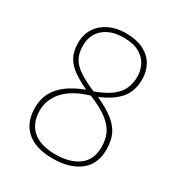

<svg xmlns="http://www.w3.org/2000/svg" viewBox="-173 -842 906 970"><g transform="rotate(30 279.5 -357.0)"><path d="M276 10Q207 10 161.5 -11.5Q116 -33 93 -73Q70 -113 70 -169Q70 -220 91.5 -259Q113 -298 153 -326.5Q193 -355 249 -376Q202 -398 167.5 -421.5Q133 -445 114 -478Q95 -511 95 -560Q95 -611 119 -647.5Q143 -684 185 -704Q227 -724 281 -724Q344 -724 385.5 -702.5Q427 -681 447.5 -644.5Q468 -608 468 -562Q468 -493 431 -449.5Q394 -406 319 -374Q380 -346 417.5 -317Q455 -288 472 -252Q489 -216 489 -164Q489 -79 431 -34.5Q373 10 276 10ZM277 -15Q360 -15 410.5 -51.5Q461 -88 461 -164Q461 -205 447 -238Q433 -271 395 -301.5Q357 -332 284 -362Q190 -334 144 -283.5Q98 -233 98 -169Q98 -96 143 -55.5Q188 -15 277 -15ZM285 -387Q368 -417 404 -458Q440 -499 440 -562Q440 -597 424.5 -628Q409 -659 374.5 -679Q340 -699 282 -699Q209 -699 166 -662Q123 -625 123 -560Q123 -515 141.5 -485Q160 -455 196 -432.5Q232 -410 285 -387Z"/></g></svg>

Font: Noto Rashi Hebrew Thin
Style: Regular
Weight: 250
Version: Version 1.006